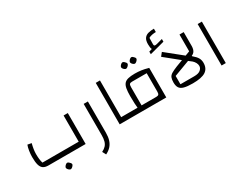

<svg xmlns="http://www.w3.org/2000/svg" viewBox="-106 -1569 3217 2526"><g transform="rotate(-30 1502.5 -305.5)"><path d="M206 0Q156 0 127.5 -19.5Q99 -39 86.5 -83Q74 -127 74 -203Q74 -247 81.5 -295.5Q89 -344 102 -376L161 -365Q150 -323 144 -284Q138 -245 138 -212Q138 -168 142 -134.5Q146 -101 155 -72H706V-470H770V0ZM435 190Q426 190 414.5 182Q403 174 395 162.5Q387 151 387 141Q387 132 395 120.5Q403 109 414.5 100.5Q426 92 435 92Q445 92 456 100.5Q467 109 476 120.5Q485 132 485 141Q485 150 476 162Q467 174 455.5 182Q444 190 435 190Z M935 254 906 199Q945 180 968 155Q991 130 1001 93.5Q1011 57 1011 6V-470H1075V6Q1075 68 1060.5 114.5Q1046 161 1015.5 195Q985 229 935 254Z M1287 0V-630H1351V-72H1457V0ZM1457 0V-72Q1470 -72 1473.5 -62.5Q1477 -53 1477 -36Q1477 -20 1473.5 -10Q1470 0 1457 0Z M1457 0V-72H1600Q1597 -99 1594.5 -140.5Q1592 -182 1592 -252Q1592 -320 1600 -364.5Q1608 -409 1629 -434Q1650 -459 1690 -469Q1730 -479 1792 -479Q1843 -479 1889 -472.5Q1935 -466 1995 -449V0ZM1661 -72H1884Q1911 -72 1921 -83.5Q1931 -95 1931 -125V-405H1708Q1680 -405 1670.5 -393Q1661 -381 1661 -346ZM1457 0Q1444 0 1440.5 -10Q1437 -20 1437 -36Q1437 -53 1440.5 -62.5Q1444 -72 1457 -72ZM1726 -591Q1717 -591 1705.5 -599Q1694 -607 1686 -618.5Q1678 -630 1678 -640Q1678 -649 1686 -660.5Q1694 -672 1705.5 -680.5Q1717 -689 1726 -689Q1736 -689 1747 -680.5Q1758 -672 1767 -660.5Q1776 -649 1776 -640Q1776 -631 1767 -619Q1758 -607 1746.5 -599Q1735 -591 1726 -591ZM1860 -591Q1851 -591 1839.5 -599Q1828 -607 1820 -618.5Q1812 -630 1812 -640Q1812 -649 1820 -660.5Q1828 -672 1839.5 -680.5Q1851 -689 1860 -689Q1870 -689 1881 -680.5Q1892 -672 1901 -660.5Q1910 -649 1910 -640Q1910 -631 1901 -619Q1892 -607 1880.5 -599Q1869 -591 1860 -591Z M2391 15Q2308 15 2260.5 2Q2213 -11 2194 -41Q2175 -71 2175 -122Q2175 -167 2186 -194.5Q2197 -222 2228 -241Q2259 -260 2319 -284L2559 -375V-630H2623V-421Q2623 -395 2617 -372Q2611 -349 2597 -332.5Q2583 -316 2560 -307V-300Q2610 -258 2628.5 -225Q2647 -192 2647 -151Q2647 -64 2586.5 -24.5Q2526 15 2391 15ZM2243 -57H2452Q2518 -57 2548.5 -83Q2579 -109 2579 -143Q2579 -167 2566 -191.5Q2553 -216 2532 -235L2483 -273L2243 -183ZM2445 -301 2203 -497 2244 -548 2517 -328ZM2103 -594V-634L2149 -647Q2142 -660 2139 -679Q2136 -698 2136 -726Q2136 -783 2157 -813Q2178 -843 2216.5 -854Q2255 -865 2306 -865V-814Q2278 -814 2246.5 -808Q2215 -802 2195 -789L2193 -692Q2193 -673 2204 -668.5Q2215 -664 2241 -671L2329 -695V-654Z M2835 0V-630H2899V0Z"/></g></svg>

Font: Changa ExtraLight Light
Style: Regular
Weight: 300
Version: Version 3.002; ttfautohint (v1.8.2)